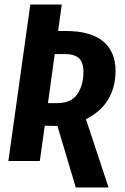

<svg xmlns="http://www.w3.org/2000/svg" viewBox="-20 -712 551 849"><path d="M360 -185 460 117H315L234 -155L178 -156L156 0H17L114 -692H253L237 -575H270Q381 -575 436 -529Q491 -483 491 -399Q491 -327 458.5 -272.5Q426 -218 360 -185ZM192 -256H232Q295 -256 322 -296Q349 -336 349 -395Q349 -436 329 -454.5Q309 -473 267 -473H222Z"/></svg>

Font: Fira Sans Compressed SemiBold
Style: Italic
Weight: 600
Width: 1
Italic angle: -8°
Designer: bBox Type GmbH & Carrois Corporate GbR & Edenspiekermann AG
Foundry: bBox Type GmbH & Carrois Corporate GbR & Edenspiekermann AG
Version: Version 4.301